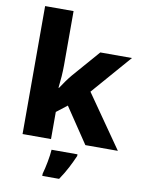

<svg xmlns="http://www.w3.org/2000/svg" viewBox="-103 -924 845 1123"><g transform="rotate(10 319.0 -362.5)"><path d="M241 -532Q241 -500 238.5 -464.5Q236 -429 232 -396H235Q248 -416 264.5 -439Q281 -462 297 -481L437 -642H625L420 -406L638 -93H445L304 -303L241 -254V-93H72V-853H241ZM409 -22Q393 15 374 51.5Q355 88 328 128H228V115Q237 84 245 41.5Q253 -1 255 -32H409Z"/></g></svg>

Font: Noto Sans Telugu UI ExtraBold
Style: Regular
Weight: 800
Designer: Jelle Bosma - Monotype Design Team
Foundry: Monotype Imaging Inc.
Version: Version 2.005; ttfautohint (v1.8.4.7-5d5b)